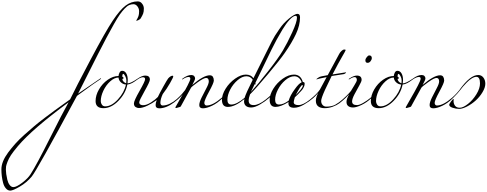

<svg xmlns="http://www.w3.org/2000/svg" viewBox="-904 -1528 6956 2744"><path d="M76 -66Q-440 314 -648 560Q-715 640 -747 688.5Q-779 737 -797 784.5Q-815 832 -817.5 851.5Q-820 871 -820 896.5Q-820 922 -815 959Q-810 996 -799.5 1040.5Q-789 1085 -766 1115.5Q-743 1146 -712 1146Q-669 1146 -586.5 1083.5Q-504 1021 -466 960Q-383 831 -195.5 457Q-8 83 76 -66ZM526 -404Q535 -410 537.5 -410Q540 -410 540 -406Q540 -402 534 -398Q468 -357 196 -158Q-378 908 -450 994.5Q-522 1081 -620.5 1138.5Q-719 1196 -756.5 1196Q-794 1196 -820 1164Q-847 1134 -860 1084Q-884 993 -884 892Q-884 782 -788 652Q-740 588 -686.5 527.5Q-633 467 -555.5 398Q-478 329 -415.5 276Q-353 223 -266.5 157.5Q-180 92 -128.5 54.5Q-77 17 -0.5 -37.5Q76 -92 98 -108Q179 -277 392 -678.5Q605 -1080 708 -1234Q811 -1388 891 -1448Q971 -1508 1064 -1508Q1096 -1508 1118 -1486Q1152 -1450 1152 -1406Q1152 -1362 1142 -1334.5Q1132 -1307 1108 -1268Q1100 -1252 1069 -1238Q1052 -1231 1046 -1231Q1043 -1231 1043 -1233Q1043 -1234 1044 -1236Q1067 -1273 1075.5 -1299.5Q1084 -1326 1084 -1366Q1084 -1406 1060 -1437Q1036 -1468 1003.5 -1468Q971 -1468 941.5 -1455Q912 -1442 876.5 -1404.5Q841 -1367 807.5 -1319.5Q774 -1272 724 -1183Q629 -1016 496 -754L212 -190Z M850 -400 844 -402Q844 -381 860.5 -362.5Q877 -344 900 -338Q902 -351 902 -371Q902 -376 902 -382Q902 -410 885 -441Q868 -472 858 -472Q844 -472 844 -432Q850 -430 856 -424Q862 -418 862 -413Q862 -408 857 -404Q852 -400 850 -400ZM896 -320Q856 -322 824.5 -351Q793 -380 790 -420Q731 -420 670.5 -365Q610 -310 573 -231Q536 -152 536 -82Q536 -55 552.5 -31.5Q569 -8 600 -8Q690 -8 781.5 -108Q873 -208 896 -320ZM985 -342Q950 -323 916 -320Q891 -192 788.5 -87Q686 18 574 18Q462 18 462 -84Q462 -166 510.5 -250Q559 -334 636 -388Q713 -442 790 -442Q792 -467 805 -491.5Q818 -516 842 -516Q879 -516 900.5 -479Q922 -442 922 -384Q922 -368 918 -336Q963 -336 1062 -404Q1071 -410 1073.5 -410Q1076 -410 1076 -406Q1076 -402 1069.5 -398Q1063 -394 1044.5 -380.5Q1026 -367 1014.5 -359.5Q1003 -352 985 -342Z M1756 -244Q1697 -149 1584 -64.5Q1471 20 1372 20Q1320 20 1320 -26Q1320 -56 1336 -98Q1274 -52 1203.5 -18Q1133 16 1080 16Q1056 16 1033 1Q1010 -14 1010 -50.5Q1010 -87 1090 -227.5Q1170 -368 1170 -396Q1170 -424 1139.5 -424Q1109 -424 1070 -398Q1061 -392 1058.5 -392Q1056 -392 1056 -396Q1056 -400 1062 -404Q1126 -448 1172 -448Q1238 -448 1238 -390Q1238 -360 1162 -225.5Q1086 -91 1086 -67Q1086 -43 1103 -33.5Q1120 -24 1140 -24Q1191 -24 1254 -64.5Q1317 -105 1352 -142Q1374 -190 1430 -290.5Q1486 -391 1500 -408Q1535 -446 1564 -446Q1572 -446 1572 -434Q1572 -422 1525.5 -339.5Q1479 -257 1422 -184Q1388 -110 1388 -58Q1388 -42 1397 -31Q1406 -20 1420 -20Q1470 -20 1524.5 -46.5Q1579 -73 1623 -112.5Q1667 -152 1697 -186Q1727 -220 1738.5 -237Q1750 -254 1754 -254Q1758 -254 1758 -251Q1758 -248 1756 -244Z M1792 -428Q1757 -428 1712 -398Q1703 -392 1700.5 -392Q1698 -392 1698 -396Q1698 -400 1704 -404Q1773 -456 1830 -456Q1855 -456 1869.5 -442Q1884 -428 1884 -407Q1884 -386 1844 -314Q2005 -452 2094 -452Q2125 -452 2138.5 -430.5Q2152 -409 2152 -376.5Q2152 -344 2084 -219Q2016 -94 2016 -58Q2016 -42 2025 -31Q2034 -20 2048 -20Q2137 -20 2266 -132Q2300 -162 2331.5 -196Q2363 -230 2370.5 -242Q2378 -254 2382 -254Q2386 -254 2386 -251Q2386 -248 2384 -244Q2348 -196 2275.5 -124.5Q2203 -53 2125.5 -16.5Q2048 20 1996 20Q1944 20 1944 -26Q1944 -67 1978 -135.5Q2012 -204 2046 -268Q2080 -332 2080 -364Q2080 -414 2042 -414Q2007 -414 1920.5 -351.5Q1834 -289 1826 -274L1680 -8Q1675 0 1661.5 2.5Q1648 5 1633.5 10.5Q1619 16 1614 16Q1602 16 1602 6Q1602 2 1660 -96Q1816 -364 1816 -402Q1816 -428 1792 -428Z M2736 -326 2682 -214Q2784 -326 2928.5 -511Q3073 -696 3138 -805Q3203 -914 3271.5 -1064Q3340 -1214 3340 -1274Q3340 -1302 3322 -1302Q3287 -1302 3236 -1247Q3185 -1192 3133 -1106Q3042 -954 2978 -822L2746 -344Q2748 -336 2748 -328Q2748 -320 2742 -320Q2739 -320 2736 -326ZM2708 -388Q2676 -438 2616.5 -438Q2557 -438 2491.5 -382Q2426 -326 2386 -248Q2346 -170 2346 -102Q2346 -34 2402 -34Q2477 -34 2592 -130Q2609 -191 2708 -388ZM2718 -410 2908 -792Q2996 -972 3026.5 -1019Q3057 -1066 3089.5 -1113.5Q3122 -1161 3150 -1191Q3227 -1272 3292 -1310Q3326 -1330 3348 -1330Q3384 -1330 3384 -1280Q3384 -1166 3325 -1040.5Q3266 -915 3166 -772Q3098 -673 2927.5 -470Q2757 -267 2670 -180Q2650 -129 2650 -90Q2650 -26 2721 -26Q2792 -26 2893.5 -105.5Q2995 -185 3036 -248Q3040 -254 3044 -254Q3048 -254 3048 -251Q3048 -248 3046 -244Q2992 -172 2938.5 -125Q2885 -78 2811.5 -35Q2738 8 2686.5 8Q2635 8 2609.5 -15.5Q2584 -39 2584 -78Q2584 -96 2588 -112Q2453 0 2352 0Q2268 0 2268 -102Q2268 -176 2320.5 -260.5Q2373 -345 2455.5 -403.5Q2538 -462 2610 -462Q2682 -462 2718 -410Z M3322 -168Q3424 -270 3424 -304Q3424 -312 3416 -312Q3396 -312 3322 -168ZM3302 -438Q3239 -438 3173.5 -382Q3108 -326 3068 -248Q3028 -170 3028 -102Q3028 -34 3084 -34Q3146 -34 3222 -90Q3243 -164 3308 -252Q3368 -337 3408 -352Q3374 -438 3302 -438ZM3298 -462Q3394 -462 3424 -356Q3450 -356 3450 -334Q3450 -307 3441 -289.5Q3432 -272 3427.5 -263.5Q3423 -255 3412 -242Q3400 -229 3396 -224Q3355 -178 3310 -138Q3294 -86 3294 -68Q3294 -26 3361 -26Q3428 -26 3527.5 -106Q3627 -186 3668 -248Q3672 -254 3676 -254Q3680 -254 3680 -251Q3680 -248 3678 -244Q3624 -172 3570.5 -125Q3517 -78 3439.5 -33Q3362 12 3298 12Q3218 12 3218 -52Q3218 -55 3219 -61Q3220 -67 3220 -70Q3107 0 3034 0Q2950 0 2950 -102Q2950 -176 3002.5 -260.5Q3055 -345 3137.5 -403.5Q3220 -462 3298 -462Z M3625 -404Q3640 -414 3655.5 -425Q3671 -436 3780 -454L3942 -754Q3954 -779 3976 -799Q3996 -820 4016 -820Q4017 -820 4019 -820Q4036 -820 4036 -812Q4036 -804 3986 -719Q3936 -634 3848 -464L4036 -494Q4042 -494 4042 -492Q4042 -486 4027.5 -477Q4013 -468 4005 -468Q3997 -468 3836 -442L3740 -242Q3686 -122 3686 -86Q3686 -50 3707 -27Q3728 -4 3760 -4Q3838 -4 3888.5 -32Q3939 -60 3994.5 -109Q4050 -158 4084.5 -196.5Q4119 -235 4125.5 -244.5Q4132 -254 4136 -254Q4140 -254 4140 -251Q4140 -248 4138 -244Q4090 -181 4038 -131.5Q3986 -82 3947.5 -53Q3909 -24 3851.5 -3Q3794 18 3735.5 18Q3677 18 3643.5 -8Q3610 -34 3610 -90Q3610 -146 3668 -248L3764 -426Q3638 -401 3631.5 -396.5Q3625 -392 3622.5 -392Q3620 -392 3620 -396Q3620 -400 3625 -404Z M4094 -398Q4085 -392 4082.5 -392Q4080 -392 4080 -396Q4080 -400 4086 -404Q4150 -448 4196 -448Q4264 -448 4264 -386Q4264 -364 4230 -304.5Q4196 -245 4162 -180Q4128 -115 4128 -78Q4128 -26 4198 -26Q4232 -26 4287.5 -58Q4343 -90 4385 -125Q4427 -160 4459 -195Q4491 -230 4498.5 -242Q4506 -254 4510 -254Q4514 -254 4514 -251Q4514 -248 4512 -244Q4463 -178 4404 -126Q4340 -65 4264 -28.5Q4188 8 4143 8Q4098 8 4073 -12Q4048 -32 4048 -72Q4048 -112 4085 -180Q4122 -248 4159 -306.5Q4196 -365 4196 -384.5Q4196 -404 4187.5 -415Q4179 -426 4166 -426Q4136 -426 4094 -398ZM4318 -666Q4318 -688 4338 -712Q4356 -736 4374 -736Q4392 -736 4401 -725.5Q4410 -715 4410 -696Q4410 -677 4392 -653.5Q4374 -630 4350 -630Q4318 -630 4318 -666Z M4784 -400 4778 -402Q4778 -381 4794.5 -362.5Q4811 -344 4834 -338Q4836 -351 4836 -371Q4836 -376 4836 -382Q4836 -410 4819 -441Q4802 -472 4792 -472Q4778 -472 4778 -432Q4784 -430 4790 -424Q4796 -418 4796 -413Q4796 -408 4791 -404Q4786 -400 4784 -400ZM4830 -320Q4790 -322 4758.5 -351Q4727 -380 4724 -420Q4665 -420 4604.5 -365Q4544 -310 4507 -231Q4470 -152 4470 -82Q4470 -55 4486.5 -31.5Q4503 -8 4534 -8Q4624 -8 4715.5 -108Q4807 -208 4830 -320ZM4919 -342Q4884 -323 4850 -320Q4825 -192 4722.5 -87Q4620 18 4508 18Q4396 18 4396 -84Q4396 -166 4444.5 -250Q4493 -334 4570 -388Q4647 -442 4724 -442Q4726 -467 4739 -491.5Q4752 -516 4776 -516Q4813 -516 4834.5 -479Q4856 -442 4856 -384Q4856 -368 4852 -336Q4897 -336 4996 -404Q5005 -410 5007.5 -410Q5010 -410 5010 -406Q5010 -402 5003.5 -398Q4997 -394 4978.5 -380.5Q4960 -367 4948.5 -359.5Q4937 -352 4919 -342Z M5084 -428Q5049 -428 5004 -398Q4995 -392 4992.5 -392Q4990 -392 4990 -396Q4990 -400 4996 -404Q5065 -456 5122 -456Q5147 -456 5161.5 -442Q5176 -428 5176 -407Q5176 -386 5136 -314Q5297 -452 5386 -452Q5417 -452 5430.5 -430.5Q5444 -409 5444 -376.5Q5444 -344 5376 -219Q5308 -94 5308 -58Q5308 -42 5317 -31Q5326 -20 5340 -20Q5429 -20 5558 -132Q5592 -162 5623.5 -196Q5655 -230 5662.5 -242Q5670 -254 5674 -254Q5678 -254 5678 -251Q5678 -248 5676 -244Q5640 -196 5567.5 -124.5Q5495 -53 5417.5 -16.5Q5340 20 5288 20Q5236 20 5236 -26Q5236 -67 5270 -135.5Q5304 -204 5338 -268Q5372 -332 5372 -364Q5372 -414 5334 -414Q5299 -414 5212.5 -351.5Q5126 -289 5118 -274L4972 -8Q4967 0 4953.5 2.5Q4940 5 4925.5 10.5Q4911 16 4906 16Q4894 16 4894 6Q4894 2 4952 -96Q5108 -364 5108 -402Q5108 -428 5084 -428Z M5580 -110 5578 -84Q5578 -45 5599.5 -16.5Q5621 12 5667.5 12Q5714 12 5783.5 -42.5Q5853 -97 5904.5 -180.5Q5956 -264 5956 -336Q5956 -430 5904 -430Q5874 -430 5836 -406Q5798 -382 5764 -346Q5704 -284 5676 -244Q5672 -238 5668 -238Q5664 -238 5664 -241Q5664 -244 5666 -248Q5816 -456 5930 -456Q5976 -456 6004 -420Q6032 -384 6032 -331Q6032 -278 5993 -212Q5954 -146 5897 -94Q5840 -42 5772.5 -7Q5705 28 5658.5 28Q5612 28 5564.5 12Q5517 -4 5516 -30Q5516 -43 5542.5 -78.5Q5569 -114 5578 -114Q5580 -114 5580 -110Z"/></svg>

Font: Miama
Style: Regular
Weight: 400
Italic angle: 16.5°
Designer: Linus Romer
Foundry: Linus Romer
Version: 0.32